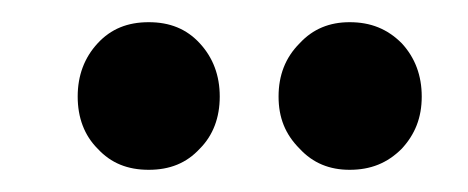

<svg xmlns="http://www.w3.org/2000/svg" viewBox="-20 -771 422 173"><path d="M160 -732C148 -745 133 -751 114 -751C95 -751 80 -745 68 -732C56 -719 50 -703 50 -684C50 -665 56 -649 68 -637C80 -624 95 -618 114 -618C133 -618 148 -624 160 -637C172 -649 178 -665 178 -684C178 -703 172 -719 160 -732ZM342 -732C329 -745 314 -751 295 -751C277 -751 262 -745 250 -732C237 -719 231 -703 231 -684C231 -665 237 -650 250 -637C262 -624 277 -618 295 -618C314 -618 329 -624 342 -637C354 -650 360 -665 360 -684C360 -703 354 -719 342 -732Z"/></svg>

Font: Argentum Sans Medium
Style: Regular
Weight: 500
Designer: Julieta Ulanovsky
Foundry: Julieta Ulanovsky
Version: Version 5.001;January 29, 2019;FontCreator 11.5.0.2425 64-bi